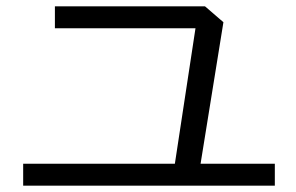

<svg xmlns="http://www.w3.org/2000/svg" viewBox="-20 -686 934 605"><path d="M53 -170H531L596 -597H153V-666H626L684 -616L612 -170H846V-101H53Z"/></svg>

Font: Kakao Big Sans
Style: Regular
Weight: 400
Designer: Park Young-rak; Lee Sang-min; Kim Jung-jin; Min Bon; Park Min-gyu;
Foundry: Kakao Corporation
Version: Version 2.003